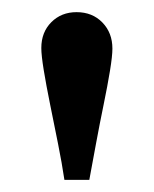

<svg xmlns="http://www.w3.org/2000/svg" viewBox="-20 -850 253 316"><path d="M127 -554H86Q82 -581 75.5 -613.5Q69 -646 62.5 -678Q56 -710 52 -734.5Q48 -759 48 -771Q48 -797 64.5 -813.5Q81 -830 106 -830Q132 -830 148.5 -813Q165 -796 165 -770Q165 -758 161 -733.5Q157 -709 150.5 -677.5Q144 -646 138 -613.5Q132 -581 127 -554Z"/></svg>

Font: Libre Baskerville
Style: Bold
Weight: 700
Designer: Pablo Impallari, Rodrigo Fuenzalida
Foundry: Pablo Impallari, Rodrigo Fuenzalida
Version: Version 1.051; ttfautohint (v1.8.4.7-5d5b)